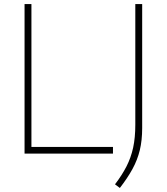

<svg xmlns="http://www.w3.org/2000/svg" viewBox="-20 -760 825 950"><path d="M101.5 0V-740H135.5V-33H539V0ZM573 170 549 152Q583.5 107 605.8 63.5Q628 20 638.8 -29.5Q649.5 -79 649.5 -143V-740H683.5V-126Q683.5 -66 671.8 -17.2Q660 31.5 635.5 76.2Q611 121 573 170Z"/></svg>

Font: Encode Sans Semi Expanded Thin
Style: Regular
Weight: 100
Width: 6
Designer: Multiple Designers
Foundry: Impallari Type
Version: Version 3.000; ttfautohint (v1.8.3) -l 8 -r 50 -G 200 -x 14 